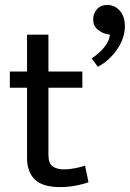

<svg xmlns="http://www.w3.org/2000/svg" viewBox="-20 -761 528 781"><path d="M315 -404H177V-131Q177 -96 194.5 -84Q212 -72 240 -72Q260 -72 284 -76.5Q308 -81 326 -87L340 -20Q320 -12 289 -6Q258 0 224 0Q154 0 122 -30.5Q90 -61 90 -119V-404H20V-470H90V-620H177V-470H315ZM409 -624Q394 -627 376.5 -641.5Q359 -656 359 -682Q359 -706 374.5 -723.5Q390 -741 418 -741Q430 -741 442 -736Q454 -731 464.5 -720.5Q475 -710 481.5 -693.5Q488 -677 488 -653Q488 -630 480 -606.5Q472 -583 457 -561Q442 -539 422 -520.5Q402 -502 378 -489L353 -524Q381 -541 403 -567.5Q425 -594 427 -620Z"/></svg>

Font: Mukta
Style: Regular
Weight: 400
Designer: Girish Dalvi and Yashodeep Gholap
Foundry: Ek Type
Version: Version 2.538;PS 1.001;hotconv 16.6.51;makeotf.lib2.5.65220;